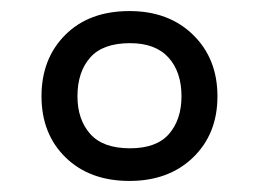

<svg xmlns="http://www.w3.org/2000/svg" viewBox="-20 -744 468 347"><path d="M214 -417Q142 -417 98.5 -459.5Q55 -502 55 -570Q55 -638 98 -681Q141 -724 214 -724Q285 -724 329 -681Q373 -638 373 -570Q373 -502 329 -459.5Q285 -417 214 -417ZM215 -476Q263 -476 285.5 -502Q308 -528 308 -570Q308 -614 284.5 -640Q261 -666 215 -666Q166 -666 143 -640Q120 -614 120 -570Q120 -528 143 -502Q166 -476 215 -476Z"/></svg>

Font: Noto Sans Sharada
Style: Regular
Weight: 400
Designer: Monotype Design Team
Foundry: Monotype Imaging Inc.
Version: Version 2.006; ttfautohint (v1.8.4.7-5d5b)